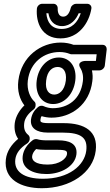

<svg xmlns="http://www.w3.org/2000/svg" viewBox="-20 -753 584 1015"><path d="M100 72C92 138 153 167 226 167C303 167 376 126 384 63C391 4 341 -11 290 -11H229C206 -11 190 -13 177 -17C169 -19 160 -17 153 -12C123 11 104 40 100 72ZM150 72C152 60 157 49 171 35C186 38 203 39 223 39H283C333 39 336 46 334 63C331 84 297 117 232 117C165 117 147 94 150 72ZM61 89C65 58 85 30 124 5C131 0 136 -9 137 -16V-20C138 -28 134 -36 129 -40C114 -52 104 -70 108 -102C111 -130 133 -156 156 -173C163 -178 167 -185 168 -193V-197C169 -204 167 -212 162 -216C140 -236 121 -277 127 -327C139 -425 214 -478 295 -478C316 -478 334 -474 349 -468C352 -467 355 -466 358 -466H491L487 -431H431C431 -431 381 -430 406 -391C415 -377 422 -352 418 -323C406 -228 340 -181 258 -181C243 -181 225 -185 210 -192C201 -196 189 -194 181 -187C163 -172 148 -151 144 -122C138 -76 174 -52 232 -52H311C412 -52 444 -23 436 44C426 122 344 192 207 192C106 192 53 154 61 89ZM11 89C-2 196 92 242 201 242C352 242 472 160 486 44C499 -59 428 -102 317 -102H239C189 -102 193 -112 194 -122C195 -131 197 -135 200 -139C216 -134 235 -131 252 -131C357 -131 453 -200 468 -323C471 -344 470 -361 466 -381H506C517 -381 532 -391 534 -406L544 -491C545 -502 538 -516 523 -516H369C351 -523 327 -528 301 -528C196 -528 93 -455 77 -327C70 -272 85 -227 109 -196C86 -174 63 -140 58 -102C54 -68 61 -40 76 -19C41 10 16 47 11 89ZM261 -203C320 -203 369 -255 378 -327C387 -397 351 -449 291 -449C231 -449 183 -398 174 -327C165 -255 201 -203 261 -203ZM267 -253C241 -253 217 -273 224 -327C230 -380 258 -399 285 -399C311 -399 334 -379 328 -327C321 -273 292 -253 267 -253ZM306 -600C252 -600 229 -635 225 -683H236C241 -648 263 -615 308 -615C354 -615 383 -651 396 -683H407C391 -635 359 -600 306 -600ZM300 -550C398 -550 451 -634 463 -707C466 -722 454 -733 441 -733H382C371 -733 357 -724 354 -711C346 -679 332 -665 314 -665C296 -665 284 -679 285 -710C285 -722 276 -733 263 -733H203C188 -733 176 -720 175 -707C169 -634 201 -550 300 -550Z"/></svg>

Font: Falling Sky
Style: CondOuObl
Weight: 400
Designer: Paul D. Hunt
Foundry: Adobe Systems Incorporated
Version: Version 1.02